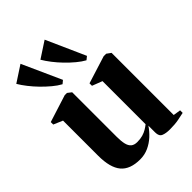

<svg xmlns="http://www.w3.org/2000/svg" viewBox="-233 -903 1018 1018"><g transform="rotate(-45 275.5 -394.0)"><path d="M428 9Q398 9 379.5 1.2Q361 -6.5 361 -35V-86Q344.5 -61 320.8 -39Q297 -17 267.5 -3.5Q238 10 204 10Q129 10 94.5 -31.2Q60 -72.5 60 -161.5V-425L8.5 -447V-465.5L161.5 -514H178.5L200.5 -497V-163Q200.5 -130.5 205.5 -109Q210.5 -87.5 223 -76.8Q235.5 -66 258 -66Q281.5 -66 299.5 -71.2Q317.5 -76.5 331.2 -84.8Q345 -93 356 -102V-425L299 -447V-465.5L453.5 -514H472.5L496 -497V-31L537.5 -24.5V-5.5Q520 -1.5 492.5 3.8Q465 9 428 9ZM194 -563.5Q171.5 -575.5 147.2 -595.8Q123 -616 99.2 -640.2Q75.5 -664.5 55.8 -689.8Q36 -715 22.5 -738L113.5 -797.5L212.5 -578L195 -563.5ZM373.5 -563.5Q351.5 -575.5 327.2 -595.8Q303 -616 279.5 -640.2Q256 -664.5 236.5 -689.8Q217 -715 203.5 -738L294.5 -797.5L392.5 -578L374.5 -563.5Z"/></g></svg>

Font: Merriweather 144pt
Style: Bold
Weight: 700
Version: Version 2.100